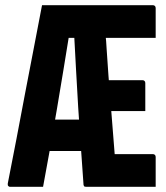

<svg xmlns="http://www.w3.org/2000/svg" viewBox="-20 -720 640 740"><path d="M146 0Q125 0 104 0Q83 0 61.5 0Q40 0 18 0Q15 0 12 -3Q9 -6 10 -13Q27 -99 43.5 -185Q60 -271 76 -356.5Q92 -442 109 -528Q126 -614 142 -700Q152 -700 161 -700Q170 -700 179.5 -700Q189 -700 198 -700H569Q574 -700 577 -697Q580 -694 580 -689Q580 -660 580 -632Q580 -604 580 -574H222L249 -601Q237 -526 224.5 -450.5Q212 -375 199.5 -300.5Q187 -226 173.5 -150.5Q160 -75 146 0ZM265 -601 395 -610 386 -592Q388 -577 389 -562Q390 -547 391 -531Q394 -480 398 -429Q402 -378 406 -328Q410 -278 414 -227Q418 -176 422 -126H569Q574 -126 577 -123Q580 -120 580 -115Q580 -85 580 -57Q580 -29 580 0H313Q310 0 307.5 -0.5Q305 -1 304 -2.5Q303 -4 302 -7Q297 -82 291.5 -156Q286 -230 281.5 -304Q277 -378 273 -452.5Q269 -527 265 -601ZM120 -259H260Q271 -259 282.5 -259Q294 -259 306 -259L317 -268V-138H131Q126 -138 123 -141Q120 -144 120 -149ZM334 -411H529Q534 -411 537 -408Q540 -405 540 -400Q540 -372 540 -346.5Q540 -321 540 -292H334Z"/></svg>

Font: RecMonoLinear Nerd Font Mono
Style: Bold
Weight: 700
Monospace: yes
Version: Version 1.085; ttfautohint (v1.8.4.7-5d5b);Nerd Fonts 3.2.1